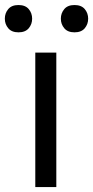

<svg xmlns="http://www.w3.org/2000/svg" viewBox="-58 -759 378 779"><path d="M170.5 -545.5V0H85.2V-545.5ZM-38.4 -683.2Q-38.4 -705.6 -24.5 -722.1Q-10.7 -738.6 17 -738.6Q44.7 -738.6 58.6 -722.1Q72.4 -705.6 72.4 -683.2Q72.4 -660.9 58.6 -644.4Q44.7 -627.8 17 -627.8Q-10.7 -627.8 -24.5 -644.4Q-38.4 -660.9 -38.4 -683.2ZM188.9 -683.2Q188.9 -705.6 202.8 -722.1Q216.6 -738.6 244.3 -738.6Q272 -738.6 285.9 -722.1Q299.7 -705.6 299.7 -683.2Q299.7 -660.9 285.9 -644.4Q272 -627.8 244.3 -627.8Q216.6 -627.8 202.8 -644.4Q188.9 -660.9 188.9 -683.2Z"/></svg>

Font: Interface
Style: Regular
Weight: 400
Designer: Rasmus Andersson
Foundry: rsms
Version: Version 1.8